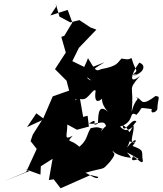

<svg xmlns="http://www.w3.org/2000/svg" viewBox="-71 -907 872 1030"><path d="M336 -369C320 -385 393 -369 373 -376C399 -369 431 -438 442 -420C435 -374 444 -351 474 -375C484 -389 460 -362 508 -307C448 -362 458 -266 454 -244C410 -219 467 -286 406 -244C457 -237 488 -269 498 -230C544 -261 467 -218 475 -197C467 -246 521 -177 527 -210C454 -212 473 -234 415 -219C386 -171 404 -146 314 -92C392 -100 384 -129 361 -113C309 -168 280 -135 319 -179C268 -151 291 -184 290 -239L342 -211L406 -228L399 -286L375 -280L353 -407ZM63 0 146 30 148 -15 211 -55 191 59 217 55 254 103 415 32 456 42C454 65 395 20 387 20C500 -13 473 11 518 -38C566 -98 528 -77 534 -104C525 -101 551 -70 631 -60C620 -89 574 -109 672 -55C603 -25 661 -96 645 -61C650 -77 696 -14 695 -46C686 -95 709 -99 640 -124C676 -167 650 -167 610 -115C649 -186 612 -223 587 -236C590 -175 639 -284 661 -254C621 -218 643 -177 576 -202C656 -180 580 -140 658 -146C614 -128 650 -191 646 -233C620 -205 601 -199 573 -228C656 -253 616 -316 661 -291C704 -334 660 -331 743 -322C734 -291 769 -306 773 -321C775 -385 794 -388 763 -392C675 -325 697 -382 655 -385C685 -374 654 -384 635 -307C651 -456 608 -415 680 -500C620 -450 628 -505 676 -571C721 -556 696 -505 621 -495C650 -497 686 -513 640 -506C678 -536 655 -519 635 -595C623 -595 632 -583 581 -593C558 -570 561 -552 471 -536C443 -521 440 -531 401 -595C381 -535 348 -527 419 -475C383 -487 381 -509 490 -573L401 -538L317 -579L352 -650L446 -748L414 -760L355 -799L306 -787L248 -818L228 -887L230 -871L199 -824L292 -854L317 -786L274 -715L258 -709L282 -625L224 -536L286 -474L300 -421L212 -390L161 -272L124 -299L74 -225L154 -262L105 -185L93 -150L126 -108L69 16L-51 66L86 11Z"/></svg>

Font: Hussar Lance
Style: Italic
Weight: 700
Foundry: Cannot Into Space Fonts, PlusOne Fonts
Version: Version 2.27